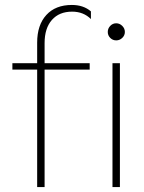

<svg xmlns="http://www.w3.org/2000/svg" viewBox="-20 -755 580 775"><path d="M270 -735Q317 -735 347 -709V-678Q317 -708 271 -708Q219 -708 189.5 -674.5Q160 -641 160 -581V-500H342V-474H160V0H130V-474H30V-500H130V-583Q130 -654 167 -694.5Q204 -735 270 -735ZM425 -602Q415 -612 415 -626Q415 -640 425 -650.5Q435 -661 449 -661Q463 -661 473.5 -650.5Q484 -640 484 -626Q484 -612 473.5 -602Q463 -592 449 -592Q435 -592 425 -602ZM434 0V-500H464V0Z"/></svg>

Font: Human Sans ExtraLight
Style: Regular
Weight: 200
Designer: Tim Radville
Foundry: Continuum
Version: Version 1.000;FEAKit 1.0